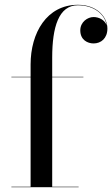

<svg xmlns="http://www.w3.org/2000/svg" viewBox="-20 -780 468 800"><path d="M27.5 -2V0H307.5V-2H197.5V-458H327.5V-460H197.5V-540C197.5 -667 224.5 -758 304.5 -758C373 -758 417.5 -719.5 424.5 -674C417.5 -696 393 -709 370 -709C345 -709 314.5 -688.5 314.5 -653.5C314.5 -613.5 345 -599 370 -599C400.5 -599 427.5 -620 427.5 -661C427.5 -708 385.5 -760 304.5 -760C174.5 -760 107.5 -642.5 107.5 -511.5V-460H27.5V-458H107.5V-2Z"/></svg>

Font: Bodoni* 96pt
Style: Regular
Weight: 400
Version: Version 2.3